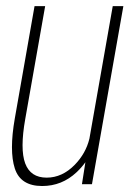

<svg xmlns="http://www.w3.org/2000/svg" viewBox="-20 -616 432 642"><path d="M254 0 265.5 -73.5Q253 -56 236 -40Q187 6 121 6Q48.5 6 29.5 -52.8Q10.5 -111.5 29.5 -220L95.5 -595.5H131L64.5 -218.5Q46.5 -117.5 64.2 -69.8Q82 -22 136 -22Q188 -22 230 -65Q267 -103 279 -152.5L357 -595.5H392.5L287.5 0Z"/></svg>

Font: Anybody ExtraLight
Style: Italic
Weight: 200
Italic angle: -10°
Designer: Tyler Finck
Foundry: Etcetera Type Company
Version: Version 1.010; ttfautohint (v1.8.3) -l 8 -r 50 -G 200 -x 14 